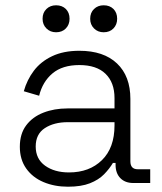

<svg xmlns="http://www.w3.org/2000/svg" viewBox="-20 -692 614 726"><path d="M237 14Q186 14 144.5 -3.5Q103 -21 79 -55Q55 -89 55 -137Q55 -186 79 -218Q103 -250 144 -266Q185 -282 235 -282H413V-321Q413 -380 379 -413Q345 -446 280 -446Q216 -446 178.5 -414.5Q141 -383 128 -330L70 -347Q82 -390 108 -424.5Q134 -459 177 -479.5Q220 -500 280 -500Q372 -500 422.5 -452Q473 -404 473 -318V-82Q473 -52 501 -52H548V0H484Q453 0 435 -18.5Q417 -37 417 -69V-76H407Q394 -54 373.5 -33Q353 -12 320 1Q287 14 237 14ZM241 -40Q318 -40 365.5 -86.5Q413 -133 413 -218V-230H236Q184 -230 149.5 -207.5Q115 -185 115 -138Q115 -91 150.5 -65.5Q186 -40 241 -40ZM372 -570Q350 -570 335.5 -584.5Q321 -599 321 -621Q321 -644 335.5 -658Q350 -672 372 -672Q395 -672 409 -658Q423 -644 423 -621Q423 -599 409 -584.5Q395 -570 372 -570ZM192 -570Q170 -570 155.5 -584.5Q141 -599 141 -621Q141 -644 155.5 -658Q170 -672 192 -672Q215 -672 229 -658Q243 -644 243 -621Q243 -599 229 -584.5Q215 -570 192 -570Z"/></svg>

Font: Space Grotesk Light Light
Style: Regular
Weight: 300
Version: Version 2.000